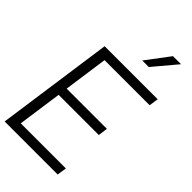

<svg xmlns="http://www.w3.org/2000/svg" viewBox="-304 -1081 1162 1162"><g transform="rotate(45 277.0 -500.0)"><path d="M379 -850H323L436 -1000H505ZM160 -690 120 -406H464L456 -345H112L72 -61H458L449 0H-5L101 -750H555L546 -690Z"/></g></svg>

Font: Oakes Grotesk Light
Style: Italic
Weight: 300
Italic angle: -8°
Designer: Samuel Oakes
Foundry: Samuel Oakes
Version: Version 1.000;PS 001.000;hotconv 1.0.88;makeotf.lib2.5.64775